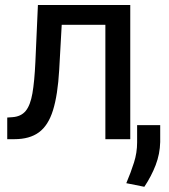

<svg xmlns="http://www.w3.org/2000/svg" viewBox="-20 -548 665 756"><path d="M129.3 -528.4H492.9V0H394.9V-450.3H223L213.1 -272.7Q207.4 -174 188.7 -114Q170.1 -54 133.3 -27Q96.6 0 36.9 0H8.5V-85.2L28.4 -86.6Q62.5 -88.8 81 -111Q99.4 -133.2 107.6 -180.2Q115.8 -227.3 119.3 -304ZM610.8 -55.4V11.4Q609.7 58.2 592.9 102.1Q576 146 548.3 187.5L477.3 173.3Q495.4 130.7 507.6 92Q519.9 53.3 519.9 12.8V-55.4Z"/></svg>

Font: Interface
Style: Regular
Weight: 400
Designer: Rasmus Andersson
Foundry: rsms
Version: Version 1.8